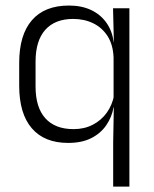

<svg xmlns="http://www.w3.org/2000/svg" viewBox="-20 -518 570 710"><path d="M232 10.5Q144 10.5 97.5 -43.8Q51 -98 51 -201V-285.5Q51 -389 98 -443.2Q145 -497.5 235 -497.5Q282 -497.5 317.2 -480.8Q352.5 -464 374 -433.2Q395.5 -402.5 400.5 -361H420.5L400 -305.5Q398 -353 377.8 -384.5Q357.5 -416 324.5 -432Q291.5 -448 250.5 -448Q183.5 -448 147.5 -407.8Q111.5 -367.5 111.5 -290V-198Q111.5 -121 147.5 -80.8Q183.5 -40.5 252 -40.5Q292 -40.5 323.2 -56.8Q354.5 -73 374.8 -101.2Q395 -129.5 402 -166L417.5 -121H400Q393.5 -85 373 -55Q352.5 -25 317.5 -7.2Q282.5 10.5 232 10.5ZM398.5 172V9L401 -128L400 -140.5V-346L401 -366L398 -487.5H458.5V172Z"/></svg>

Font: Anek Latin Medium Light
Style: Regular
Weight: 300
Version: Version 1.003